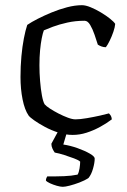

<svg xmlns="http://www.w3.org/2000/svg" viewBox="-20 -520 489 740"><path d="M260 0Q233 0 205 -9Q177 -18 153 -31Q129 -44 112 -56Q95 -68 90 -75Q75 -97 67 -137Q59 -177 59 -223Q59 -265 62.5 -303Q66 -341 72 -372Q78 -403 85 -424Q101 -435 125.5 -447.5Q150 -460 179 -472Q208 -484 238.5 -492Q269 -500 296 -500Q310 -500 329.5 -492Q349 -484 369 -472Q389 -460 404 -448Q419 -436 424 -428Q423 -415 417 -397.5Q411 -380 403 -363.5Q395 -347 388 -338Q379 -338 371 -341Q363 -344 357 -348Q352 -364 344.5 -386Q337 -408 327.5 -424Q318 -440 306 -440Q271 -440 239.5 -433Q208 -426 184 -417Q160 -408 149 -403Q145 -393 141 -373Q137 -353 134.5 -326.5Q132 -300 132 -268Q132 -239 134.5 -208Q137 -177 141.5 -152.5Q146 -128 152 -118Q158 -111 172.5 -101.5Q187 -92 205.5 -82.5Q224 -73 241.5 -66.5Q259 -60 271 -60Q288 -60 314.5 -64.5Q341 -69 365.5 -74.5Q390 -80 400 -83Q403 -80 406.5 -75Q410 -70 411 -60Q390 -44 365 -30.5Q340 -17 313.5 -8.5Q287 0 260 0ZM222 200Q213 200 199 196Q185 192 173 186.5Q161 181 157 176Q157 170 159 166Q161 162 162 160Q199 160 227 159Q255 158 279 153Q284 145 286.5 129.5Q289 114 289 103Q283 97 265.5 90.5Q248 84 228 77.5Q208 71 191 68Q187 63 182.5 53.5Q178 44 178 34Q187 18 194.5 3.5Q202 -11 218 -37H246L224 37Q251 41 279 51Q307 61 326 72Q345 83 345 91Q345 107 338.5 130Q332 153 321 166Q306 176 286 183.5Q266 191 248.5 195.5Q231 200 222 200Z"/></svg>

Font: Texturina Medium 12pt ExtraLight
Style: Regular
Weight: 250
Version: Version 1.002